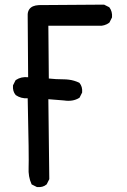

<svg xmlns="http://www.w3.org/2000/svg" viewBox="-20 -799 540 816"><path d="M136.2 -4.4 116.7 -14.2 114.7 -15.1 113.8 -17.1Q99.6 -47.9 101.6 -86.9Q103.5 -123.5 97.7 -381.3Q83 -380.4 70.6 -383.8Q58.1 -387.2 47.4 -394.5L46.9 -395L46.4 -395.5Q33.2 -411.1 35.2 -435.1V-436L35.6 -437L45.4 -456.5L46.4 -458L47.4 -459Q70.3 -474.1 99.6 -470.7L97.7 -726.1Q97.2 -732.9 97.7 -739Q98.1 -745.1 99.9 -750.2Q101.6 -755.4 104.5 -759.5Q107.4 -763.7 111.3 -766.8Q115.2 -770 120.4 -772.2Q125.5 -774.4 131.3 -775.6Q137.2 -776.9 144.5 -777.3L420.9 -779.3H422.4L423.3 -778.8L442.9 -769L444.3 -768.1L445.3 -767.1Q458 -750 456.1 -726.1V-725.1L455.6 -724.1L445.8 -704.6L444.8 -703.1L443.8 -702.1Q439 -698.7 433.8 -696Q428.7 -693.4 423.1 -691.9Q417.5 -690.4 411.6 -689.5H411.1H185.5L187.5 -465.3Q217.8 -461.9 249.5 -461.9Q261.2 -461.9 272.7 -460.4Q284.2 -459 294.9 -455.8Q305.7 -452.6 315.9 -447.8L316.9 -447.3L317.9 -446.3Q331.1 -430.7 329.1 -406.7V-405.8L328.6 -404.8L318.8 -385.3L317.9 -383.8L316.4 -382.8Q289.6 -366.2 251.5 -372.1L185.5 -377.4L189.5 -39.1V-37.6L189 -36.6L179.2 -17.1L178.7 -15.6L177.7 -15.1Q169.9 -8.3 159.9 -5.6Q149.9 -2.9 138.2 -3.9H137.2Z"/></svg>

Font: NaikaiFont
Style: SemiBold
Weight: 600
Version: Version 1.89